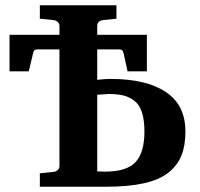

<svg xmlns="http://www.w3.org/2000/svg" viewBox="-20 -707 757 727"><path d="M682.1 -209Q682.1 -156.2 667.2 -118.7Q652.3 -81.1 618.2 -53.7Q584 -26.4 525.6 -13.2Q467.3 0 382.8 0H130.9V-50.8L183.1 -56.2Q191.9 -57.1 198.5 -63Q205.1 -68.8 205.1 -78.1V-520H123Q112.8 -520 109.6 -516.1Q106.4 -512.2 104 -500L88.9 -437H16.1V-575.2H205.1V-608.9Q205.1 -618.2 198.5 -624Q191.9 -629.9 183.1 -630.9L130.9 -636.2V-687H420.9V-636.2L370.1 -630.9Q360.4 -629.9 354.2 -624.3Q348.1 -618.7 348.1 -608.9V-575.2H536.1V-437H462.9L449.2 -500Q446.8 -511.7 443.4 -515.9Q439.9 -520 429.2 -520H348.1V-404.8Q376.5 -408.2 398.9 -408.2Q533.7 -408.2 607.9 -358.6Q682.1 -309.1 682.1 -209ZM526.9 -209Q526.9 -252.4 517.6 -281.2Q508.3 -310.1 489.3 -325Q470.2 -339.8 447.3 -345.5Q424.3 -351.1 391.1 -351.1Q384.8 -351.1 348.1 -348.1V-58.1Q351.6 -58.1 361.8 -57.6Q372.1 -57.1 377 -57.1Q460.4 -57.1 493.7 -93.8Q526.9 -130.4 526.9 -209Z"/></svg>

Font: Veleka
Style: Bold
Weight: 700
Designer: Stefan Peev, Context Ltd, 2016; SIL International, 1997-2014.
Foundry: Stefan Peev, Context Ltd, 2016
Version: Version 1.000